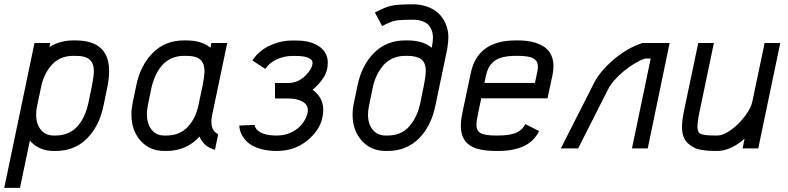

<svg xmlns="http://www.w3.org/2000/svg" viewBox="-46 -704 3740 911"><path d="M148.9 -291 129.9 -200.7Q125.5 -180.2 125.5 -160.6Q125.5 -116.2 147.5 -88.6Q169.4 -61 208.5 -61H218.8Q252.4 -61 279.5 -73.7Q306.6 -86.4 325 -108.6Q343.3 -130.9 355 -157.5Q366.7 -184.1 373.5 -215.8L390.6 -298.8Q399.4 -344.7 399.4 -366.7Q399.4 -402.3 379.9 -420.7Q360.4 -439 312 -439H301.8Q238.8 -439 200.4 -397Q162.1 -355 148.9 -291ZM48.8 187.5H-25.9L117.7 -500H192.4L188.5 -480.5Q237.8 -512.2 301.8 -512.2H312Q471.7 -512.2 471.7 -367.2Q471.7 -329.1 461.9 -284.2L444.8 -201.2Q424.8 -104.5 366 -46.1Q307.1 12.2 218.8 12.2H208.5Q139.2 12.2 95.7 -36.6Z M671.9 -284.2 654.8 -200.7Q650.9 -179.7 650.9 -162.6Q650.9 -118.2 672.6 -89.6Q694.3 -61 733.4 -61H743.7Q806.6 -61 845 -102.1Q883.3 -143.1 896 -207L915.5 -298.8Q924.3 -344.7 924.3 -366.7Q924.3 -402.3 904.8 -420.7Q885.3 -439 836.9 -439H826.7Q793.5 -439 766.1 -426.3Q738.8 -413.6 720.5 -391.1Q702.1 -368.7 690.4 -342Q678.7 -315.4 671.9 -284.2ZM960.4 -157.2Q957 -140.6 957 -126Q957 -82.5 989.3 -67.4L974.1 6.8Q940.9 -2.9 923.6 -21.2Q906.2 -39.6 900.9 -56.2Q838.9 12.2 743.7 12.2H733.4Q663.6 12.2 620.6 -36.6Q577.6 -85.4 577.6 -161.6Q577.6 -187.5 583.5 -216.3L600.6 -298.8Q620.6 -395 679.4 -453.6Q738.3 -512.2 826.7 -512.2H836.9Q911.1 -512.2 952.6 -477.5L957 -500H1032.2Z M1320.3 -310.1Q1367.7 -310.1 1402.3 -344.2Q1437 -378.4 1437 -407.2Q1437 -421.4 1416.3 -429.9Q1395.5 -438.5 1361.8 -438.5H1340.3Q1302.7 -438.5 1267.3 -422.4Q1231.9 -406.2 1212.9 -377L1151.4 -417Q1181.6 -463.4 1233.6 -487.5Q1285.6 -511.7 1340.3 -511.7H1361.8Q1416 -511.7 1453.1 -492.7Q1509.3 -464.4 1509.3 -406.2Q1509.3 -366.2 1487.5 -333.5Q1465.8 -300.8 1437 -278.3Q1487.8 -242.2 1487.8 -181.6Q1487.8 -168.5 1485.4 -156.2L1483.4 -146Q1471.2 -85.4 1411.1 -36.6Q1351.1 12.2 1268.6 12.2H1258.3Q1212.9 10.7 1179 -1Q1145 -12.7 1126.5 -31Q1107.9 -49.3 1099.1 -68.6Q1090.3 -87.9 1089.4 -108.4L1162.6 -111.3Q1163.6 -92.3 1187.5 -77.4Q1211.4 -62.5 1258.3 -61H1268.6Q1301.3 -61 1329.6 -73Q1357.9 -85 1376 -103.3Q1394 -121.6 1404.3 -142.3Q1414.6 -163.1 1414.6 -181.6Q1414.6 -208 1388.4 -222.4Q1362.3 -236.8 1319.8 -236.8H1258.8V-310.1Z M1783.2 12.2Q1713.9 12.2 1670.4 -36.6Q1627 -85.4 1627 -159.2Q1627 -187.5 1633.3 -216.3L1650.4 -298.8Q1670.4 -395 1729.2 -453.6Q1788.1 -512.2 1876.5 -512.2H1886.7Q1961.9 -512.2 2002.4 -477.5Q2008.3 -506.3 2008.3 -525.9Q2008.3 -540 2004.9 -552.7Q2001.5 -565.4 1992.7 -578.6Q1983.9 -591.8 1965.8 -600.3Q1947.8 -608.9 1921.4 -610.4H1912.6Q1849.6 -610.4 1827.4 -605.5Q1805.2 -600.6 1767.1 -580.1L1732.9 -644.5Q1781.7 -670.9 1813 -677.2Q1844.2 -683.6 1912.6 -683.6H1923.3Q1963.4 -681.2 1994.6 -667Q2025.9 -652.8 2044.4 -630.4Q2063 -607.9 2072.3 -581.5Q2081.5 -555.2 2081.5 -525.9Q2081.5 -508.8 2076.2 -472.7L2019.5 -201.2Q1999.5 -104.5 1940.7 -46.1Q1881.8 12.2 1793.5 12.2ZM1886.7 -439H1876.5Q1842.8 -439 1815.7 -426.3Q1788.6 -413.6 1770.3 -391.1Q1752 -368.7 1740 -342.3Q1728 -315.9 1721.7 -284.2L1704.6 -200.7Q1700.2 -181.2 1700.2 -159.2Q1700.2 -115.2 1722.7 -88.1Q1745.1 -61 1783.2 -61H1793.5Q1857.9 -61 1896 -104.7Q1934.1 -148.4 1948.2 -215.8L1965.3 -298.8Q1974.1 -342.8 1974.1 -367.2Q1974.1 -407.7 1951.9 -423.3Q1929.7 -439 1886.7 -439Z M2411.6 -439H2401.4Q2363.8 -439 2337.2 -431.9Q2310.5 -424.8 2295.2 -410.9Q2279.8 -397 2272 -381.3Q2264.2 -365.7 2259.3 -343.8L2252.4 -310.5H2492.2L2502.4 -358.4Q2506.3 -375.5 2506.3 -388.2Q2506.3 -414.1 2485.4 -426.5Q2464.4 -439 2411.6 -439ZM2308.1 12.2Q2218.8 12.2 2179.7 -16.8Q2140.6 -45.9 2140.6 -106.4Q2140.6 -133.3 2148.4 -171.4L2188 -358.4Q2220.2 -512.2 2401.4 -512.2H2411.6Q2490.2 -512.2 2535.2 -482.2Q2580.1 -452.1 2580.1 -389.2Q2580.1 -369.6 2574.7 -343.8L2551.8 -237.3H2237.3L2220.7 -157.7Q2214.4 -127.4 2214.4 -111.3Q2214.4 -84 2234.4 -72.5Q2254.4 -61 2308.1 -61H2318.4Q2372.1 -61 2402.1 -73.7Q2432.1 -86.4 2446.8 -115.2L2512.2 -82Q2486.3 -31.7 2437.7 -9.8Q2389.2 12.2 2318.4 12.2Z M2772.9 -311Q2800.8 -365.7 2865.5 -421.1Q2930.2 -476.6 3002.4 -500H3131.3L3027.3 0H2952.6L3041.5 -426.3H3014.2Q2966.8 -409.7 2913.3 -365.7Q2859.9 -321.8 2838.4 -278.8L2697.3 0H2615.2Z M3346.7 -61H3356.9Q3387.2 -61 3425 -89.4Q3462.9 -117.7 3490.2 -155Q3517.6 -192.4 3523.4 -220.7L3582 -500H3656.2L3551.8 0H3477.5L3486.8 -45.9Q3420.4 12.2 3356.9 12.2H3346.7Q3329.1 12.2 3315.7 11.2Q3302.2 10.3 3282 7.1Q3261.7 3.9 3247.3 -3.7Q3232.9 -11.2 3218.8 -23.2Q3204.6 -35.2 3197.3 -55.4Q3189.9 -75.7 3189.9 -102.1Q3189.9 -135.3 3202.6 -193.4L3267.1 -500H3341.3L3273.9 -177.7Q3263.2 -126.5 3263.2 -102.1Q3263.2 -75.7 3279.5 -68.4Q3295.9 -61 3346.7 -61Z"/></svg>

Font: Anka/Coder Condensed
Style: Italic
Weight: 400
Width: 4
Italic angle: -12°
Monospace: yes
Version: Version 001.100